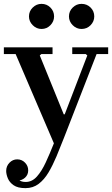

<svg xmlns="http://www.w3.org/2000/svg" viewBox="-32 -714 580 994"><path d="M247 28 49 -434H-12V-469H240V-434H182L174 -427L298 -122H303L420 -427L412 -434H342V-469H528V-434H468L299 0ZM100 260Q60 260 38.5 245Q17 230 8.5 209Q0 188 0 171Q0 146 17 128.5Q34 111 57 111Q81 111 97.5 128Q114 145 114 168Q114 191 97.5 206Q81 221 57 221Q42 221 32.5 213Q23 205 18.5 194Q14 183 14 171H44Q44 183 49.5 196.5Q55 210 67.5 219Q80 228 101 228Q134 228 159 200Q184 172 205 126.5Q226 81 247 28L299 0Q280 49 260.5 95.5Q241 142 219 179Q197 216 168 238Q139 260 100 260ZM390 -564Q364 -564 344.5 -583.5Q325 -603 325 -629Q325 -656 344.5 -675Q364 -694 390 -694Q418 -694 437 -675Q456 -656 456 -629Q456 -603 437 -583.5Q418 -564 390 -564ZM183 -564Q157 -564 137.5 -583.5Q118 -603 118 -629Q118 -656 137.5 -675Q157 -694 183 -694Q210 -694 229 -675Q248 -656 248 -629Q248 -603 229 -583.5Q210 -564 183 -564Z"/></svg>

Font: Brygada 1918 SemiBold
Style: Regular
Weight: 600
Designer: Mateusz Machalski | Borys Kosmynka | Przemek Hoffer
Foundry: NIEPODLEGLA 2018
Version: Version 3.006